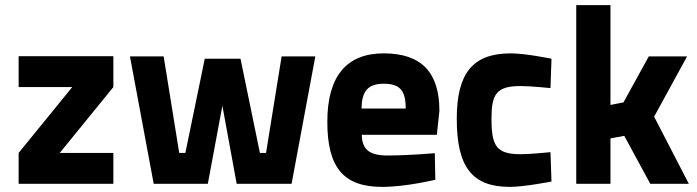

<svg xmlns="http://www.w3.org/2000/svg" viewBox="-20 -720 2728 752"><path d="M53 -379H263L53 -121V0H424V-121H214L424 -379V-500H53Z M489 -499 582 0H794L851 -306L907 0H1122L1215 -499H1083L1022 -121H998L922 -490H782L706 -121H682L621 -499Z M1498 -111C1426 -111 1398 -135 1397 -192H1691L1701 -286C1701 -437 1630 -511 1483 -511C1337 -511 1262 -421 1262 -243C1262 -63 1326 12 1477 12C1570 12 1685 -16 1685 -16L1683 -120C1683 -120 1580 -111 1498 -111ZM1396 -295C1397 -361 1419 -392 1483 -392C1546 -392 1569 -366 1569 -295Z M1980 -511C1831 -511 1769 -432 1769 -255C1769 -67 1828 12 1977 12C2033 12 2140 -9 2140 -9L2136 -124C2136 -124 2058 -116 2020 -116C1924 -116 1905 -148 1905 -255C1905 -350 1923 -383 2019 -383C2057 -383 2136 -375 2136 -375L2140 -490C2140 -490 2038 -511 1980 -511Z M2371 0V-178L2425 -188L2527 0H2678L2542 -263L2671 -499H2521L2422 -319L2371 -309V-700H2237V0Z"/></svg>

Font: TitilliumText22L
Style: 999 wt
Weight: 900
Designer: Campivisivi
Foundry: Campivisivi
Version: 1.000